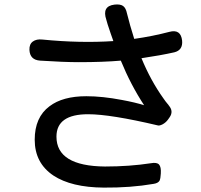

<svg xmlns="http://www.w3.org/2000/svg" viewBox="-20 -812 913 874"><path d="M452 42Q305 41 223 -13Q138 -70 138 -176Q138 -278 205 -328Q265 -374 373 -374Q446 -374 535 -357Q595 -346 636 -333Q575 -426 530 -536Q450 -529 339 -529Q270 -529 163 -536Q116 -539 114 -585Q113 -611 129.5 -623Q146 -635 173 -632Q345 -615 496 -625Q492 -637 484 -659Q474 -689 470 -701Q467 -710 464 -722Q443 -784 501 -791Q527 -794 540 -785Q553 -776 558 -751Q571 -698 591 -635Q675 -647 751 -667Q803 -681 809 -627Q813 -584 774 -574Q712 -560 624 -547Q666 -445 724 -364Q731 -353 747 -334L749 -331Q771 -305 752 -278L745 -268Q735 -254 720 -246Q706 -239 699 -241Q483 -292 381 -292Q237 -292 237 -190Q237 -56 458 -54Q569 -54 667 -69Q694 -74 704 -63Q714 -52 712 -22Q711 1 706 11Q699 22 679 25Q575 43 452 42Z"/></svg>

Font: GenSenRounded TW M
Style: Regular
Weight: 500
Version: Version 1.501;PS 1;hotconv 16.6.51;makeotf.lib2.5.65220